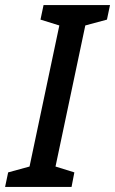

<svg xmlns="http://www.w3.org/2000/svg" viewBox="-52 -734 452 754"><path d="M-32 0 -20 -57 64 -80 181 -634 107 -657 119 -714H380L368 -657L283 -634L166 -80L240 -57L229 0Z"/></svg>

Font: Noto Sans SemiCondensed Medium
Style: Italic
Weight: 500
Width: 4
Italic angle: -12°
Designer: Monotype Design Team
Foundry: Monotype Imaging Inc.
Version: Version 2.013; ttfautohint (v1.8.4.7-5d5b)